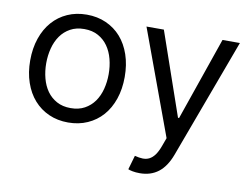

<svg xmlns="http://www.w3.org/2000/svg" viewBox="-80 -669 1295 989"><g transform="rotate(10 567.0 -174.5)"><path d="M298.3 11.4Q242.9 11.4 197.4 -8.9Q152 -29.1 119.5 -65.9Q87 -102.6 69.1 -154.7Q51.1 -206.7 51.1 -269.9Q51.1 -333.8 69.1 -386Q87 -438.2 119.5 -475.1Q152 -512.1 197.4 -532.3Q242.9 -552.6 298.3 -552.6Q353.7 -552.6 399.3 -532.3Q445 -512.1 477.5 -475.1Q509.9 -438.2 527.7 -386Q545.5 -333.8 545.5 -269.9Q545.5 -206.7 527.7 -154.7Q509.9 -102.6 477.5 -65.9Q445 -29.1 399.3 -8.9Q353.7 11.4 298.3 11.4ZM707.4 204.5Q686.1 204.5 669.4 201.2Q652.7 197.8 646.3 194.6L667.6 120.7Q690.7 126.8 709.3 127.3Q728 127.8 743.6 120Q759.2 112.2 772.4 94.5Q785.5 76.7 796.9 45.5L812.5 2.8L610.8 -545.5H701.7L852.3 -110.8H858L1008.5 -545.5H1099.4L867.9 79.5Q844.1 143.5 804.3 174Q764.6 204.5 707.4 204.5ZM298.3 -63.9Q340.6 -63.9 371.3 -80.8Q402 -97.7 422.1 -125.9Q442.1 -154.1 451.9 -191.6Q461.6 -229 461.6 -269.9Q461.6 -311.1 451.9 -348.5Q442.1 -386 422.1 -414.6Q402 -443.2 371.3 -460.2Q340.6 -477.3 298.3 -477.3Q256.4 -477.3 225.5 -460.2Q194.6 -443.2 174.5 -414.6Q154.5 -386 144.7 -348.5Q134.9 -311.1 134.9 -269.9Q134.9 -229 144.7 -191.6Q154.5 -154.1 174.5 -125.9Q194.6 -97.7 225.5 -80.8Q256.4 -63.9 298.3 -63.9Z"/></g></svg>

Font: Fast_Sans-Dotted
Style: Regular
Weight: 400
Version: Version 3.018